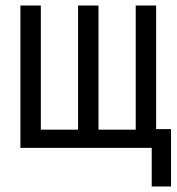

<svg xmlns="http://www.w3.org/2000/svg" viewBox="-20 -536 640 696"><path d="M530 140H600V-68H546V-516H472V-66H337V-516H263V-66H128V-516H54V0H530Z"/></svg>

Font: IBM Mono
Style: Regular
Weight: 400
Monospace: yes
Designer: Mike Abbink, Paul van der Laan, Pieter van Rosmalen
Foundry: Bold Monday
Version: Version 2.3